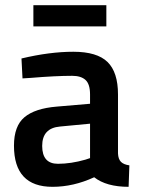

<svg xmlns="http://www.w3.org/2000/svg" viewBox="-20 -711 547 742"><path d="M436 -346V-118Q437 -96 447.5 -85.5Q458 -75 480 -72L477 11Q391 11 344 -26Q264 11 183 11Q34 11 34 -148Q34 -224 74.5 -258Q115 -292 199 -299L328 -310V-346Q328 -386 310.5 -402Q293 -418 259 -418Q195 -418 99 -410L67 -408L63 -485Q172 -511 263.5 -511Q355 -511 395.5 -471.5Q436 -432 436 -346ZM212 -222Q143 -216 143 -147Q143 -78 204 -78Q254 -78 310 -94L328 -100V-233ZM109 -609V-691H391V-609Z"/></svg>

Font: Titillium Web[RUS by Daymarius]
Style: Regular
Weight: 600
Designer: Cyrillization by Daymarius
Foundry: Cyrillization by Daymarius
Version: Version 1.002 September 11, 2018